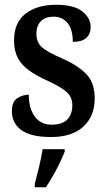

<svg xmlns="http://www.w3.org/2000/svg" viewBox="-20 -566 449 807"><path d="M195 10Q110 10 70 -19Q30 -48 30 -99Q30 -139 53 -153.5Q76 -168 101 -168Q101 -111 126 -76.5Q151 -42 197 -42Q242 -42 263 -64Q284 -86 284 -123Q284 -157 261.5 -178Q239 -199 183 -225Q134 -247 102 -270Q70 -293 54.5 -323Q39 -353 39 -397Q39 -471 87.5 -508.5Q136 -546 215 -546Q291 -546 326 -518Q361 -490 361 -453Q361 -423 342.5 -406.5Q324 -390 286 -390Q286 -442 264 -469Q242 -496 205 -496Q171 -496 152 -477Q133 -458 133 -425Q133 -388 156 -367.5Q179 -347 240 -321Q306 -292 342 -255.5Q378 -219 378 -153Q378 -77 330 -33.5Q282 10 195 10ZM126 208Q134 176 144 136Q154 96 159 61H252V71Q244 92 231 119Q218 146 202.5 173Q187 200 173 221H126Z"/></svg>

Font: Noto Serif Condensed SemiBold
Style: Regular
Weight: 600
Width: 3
Designer: Monotype Design Team
Foundry: Monotype Imaging Inc.
Version: Version 2.013